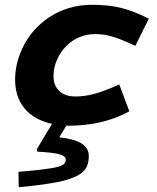

<svg xmlns="http://www.w3.org/2000/svg" viewBox="-20 -510 654 800"><path d="M377 -368Q342 -368 311.5 -355.5Q281 -343 257 -319Q231 -293 217 -260Q203 -227 203 -193Q203 -153 227.5 -130.5Q252 -108 294 -108Q333 -108 373.5 -119Q414 -130 477 -158L519 -46Q461 -15 398.5 -0.5Q336 14 256 14L227 62Q290 69 320 88Q350 107 350 140Q350 186 323 208.5Q296 231 233 246Q200 253 157 259Q114 265 58 270L57 206Q91 203 117.5 200.5Q144 198 164 195Q214 189 234 181Q254 173 254 155Q254 140 226 132.5Q198 125 136 122L133 112L197 6Q123 -10 83 -57.5Q43 -105 43 -178Q43 -238 67.5 -296Q92 -354 135 -397Q181 -443 239 -466.5Q297 -490 365 -490Q434 -490 487 -476.5Q540 -463 600 -432L544 -319Q486 -346 450 -357Q414 -368 377 -368Z"/></svg>

Font: Intel One Mono
Style: Bold Italic
Weight: 700
Italic angle: -16°
Monospace: yes
Designer: Fred Shallcrass
Foundry: Frere-Jones Type LLC
Version: Version 1.400;hotconv 1.1.0;makeotfexe 2.6.0;FJTRelease1.4